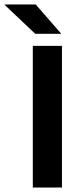

<svg xmlns="http://www.w3.org/2000/svg" viewBox="-84 -846 363 866"><path d="M195.5 0H64V-639H195.5ZM77 -826 191 -695V-693.5H75L-63.5 -824.5V-826Z"/></svg>

Font: Anek Gurmukhi Medium SemiBold
Style: Regular
Weight: 600
Version: Version 1.003